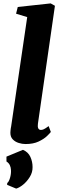

<svg xmlns="http://www.w3.org/2000/svg" viewBox="-20 -837 354 1129"><path d="M203 -109.5Q200.5 -92.5 204.8 -82.8Q209 -73 221 -73Q228.5 -73 237.5 -77Q246.5 -81 266 -95.5L279 -61Q273 -53 255.5 -36.2Q238 -19.5 207 -4.8Q176 10 130 10Q110.5 10 89.8 3.5Q69 -3 55 -17.5Q41 -32 41 -56Q41 -62 41.8 -69.2Q42.5 -76.5 43.5 -83.2Q44.5 -90 45.5 -93.5L140 -736.5L74.5 -756.5L84.5 -796L278 -817L303 -803ZM75 272 22 250 22.5 239Q31.5 233.5 38.8 209.5Q46 185.5 44.5 162.5Q44 148 38 134.8Q32 121.5 18 112.5V84L115 44Q145.5 57 158.5 85.2Q171.5 113.5 171.5 145.5Q172 176.5 155.2 203.5Q138.5 230.5 116 248.8Q93.5 267 75 272Z"/></svg>

Font: Merriweather 20pt Black
Style: Italic
Weight: 900
Italic angle: -7.8°
Version: Version 2.101